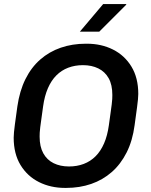

<svg xmlns="http://www.w3.org/2000/svg" viewBox="-20 -910 738 940"><path d="M298 10Q228 10 171 -18.5Q114 -47 80.5 -102Q47 -157 47 -236Q47 -257 53 -301.5Q59 -346 65 -389Q76 -465 104.5 -522.5Q133 -580 177 -618.5Q221 -657 277.5 -676.5Q334 -696 400 -696H406Q476 -696 533 -667.5Q590 -639 623.5 -584Q657 -529 657 -450Q657 -429 651 -385Q645 -341 639 -297Q629 -221 600 -163.5Q571 -106 527 -67.5Q483 -29 426.5 -9.5Q370 10 304 10ZM318 -95Q357 -95 390 -107.5Q423 -120 448 -145Q473 -170 489.5 -208Q506 -246 513 -297Q518 -334 521.5 -358.5Q525 -383 527 -399Q529 -415 529.5 -425.5Q530 -436 530 -445Q530 -495 512 -527Q494 -559 461.5 -575Q429 -591 386 -591Q347 -591 314 -578.5Q281 -566 256 -541Q231 -516 214.5 -478Q198 -440 191 -389Q186 -352 182.5 -327.5Q179 -303 177 -287Q175 -271 174.5 -260.5Q174 -250 174 -241Q174 -192 192 -159.5Q210 -127 242.5 -111Q275 -95 318 -95ZM371 -755 485 -890H598V-887L466 -755Z"/></svg>

Font: Chivo Medium Medium
Style: Italic
Weight: 500
Italic angle: -8.05°
Version: Version 2.002